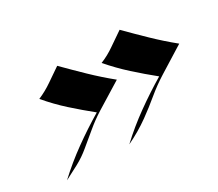

<svg xmlns="http://www.w3.org/2000/svg" viewBox="-81 -618 813 717"><g transform="rotate(-30 325.5 -259.5)"><path d="M301.3 -64.9Q352.1 -112.3 408.7 -152.8Q465.3 -193.4 524.9 -229Q481.9 -263.7 440.9 -300.8Q399.9 -337.9 363.8 -379.9Q396.5 -393.1 425.5 -413.6Q454.6 -434.1 483.9 -453.6Q523.9 -413.1 565.2 -373.3Q606.4 -333.5 650.9 -297.4L539.6 -228Q501.5 -204.1 467.5 -175.8Q433.6 -147.5 397 -121.1Q374.5 -105 350.3 -90.8Q326.2 -76.7 301.3 -64.9ZM32.7 -64.9Q83.5 -112.3 139.9 -152.8Q196.3 -193.4 255.9 -229Q212.9 -263.7 171.9 -300.5Q130.9 -337.4 95.2 -379.9Q127.4 -393.6 156.7 -413.8Q186 -434.1 214.8 -453.6Q254.9 -413.1 296.1 -373.3Q337.4 -333.5 381.8 -297.4L269.5 -228Q236.8 -207.5 207.8 -183.1Q178.7 -158.7 148.9 -134.3Q122.6 -112.3 92.8 -96.2Q63 -80.1 32.7 -64.9Z"/></g></svg>

Font: Lugrasimo
Style: Regular
Weight: 400
Designer: The DocRepair Project, Astigmatic (AOETI)
Foundry: Google
Version: Version 1.001